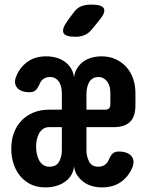

<svg xmlns="http://www.w3.org/2000/svg" viewBox="-20 -805 640 835"><path d="M249 -328V-400Q249 -412 246.5 -424.5Q244 -437 238 -447Q232 -457 222 -463.5Q212 -470 197 -470Q180 -470 168.5 -461.5Q157 -453 152 -439Q143 -419 134 -411.5Q125 -404 109 -404Q71 -404 54.5 -423.5Q38 -443 51 -474Q67 -513 100 -536.5Q133 -560 181 -560Q203 -560 223.5 -554.5Q244 -549 260.5 -537.5Q277 -526 288 -509Q299 -492 302 -469Q305 -492 316 -509Q327 -526 343 -537.5Q359 -549 379.5 -554.5Q400 -560 421 -560Q456 -560 483 -547.5Q510 -535 529.5 -513.5Q549 -492 559 -462.5Q569 -433 569 -400V-346Q569 -298 545.5 -275Q522 -252 474 -252H356V-150Q356 -125 367.5 -102.5Q379 -80 408 -80Q425 -80 436.5 -88.5Q448 -97 453 -110Q462 -131 471.5 -138.5Q481 -146 496 -146Q535 -146 551.5 -126Q568 -106 555 -75Q538 -36 505 -13Q472 10 423 10Q402 10 381.5 4.5Q361 -1 344.5 -13Q328 -25 316.5 -41.5Q305 -58 302 -81Q299 -57 287.5 -40Q276 -23 259 -12Q242 -1 221 4.5Q200 10 178 10Q141 10 113.5 -3.5Q86 -17 67 -40.5Q48 -64 38.5 -94.5Q29 -125 29 -159Q29 -196 40.5 -227Q52 -258 73.5 -280.5Q95 -303 125.5 -315.5Q156 -328 193 -328ZM249 -252H194Q177 -252 166 -243.5Q155 -235 148.5 -222Q142 -209 139.5 -194Q137 -179 137 -166Q137 -152 140 -137Q143 -122 149.5 -109Q156 -96 167.5 -88Q179 -80 195 -80Q225 -80 237 -102Q249 -124 249 -150ZM356 -328H436Q449 -328 454.5 -334Q460 -340 460 -352V-400Q460 -412 457.5 -424.5Q455 -437 448.5 -447Q442 -457 432 -463.5Q422 -470 408 -470Q393 -470 383 -463.5Q373 -457 367.5 -447Q362 -437 359 -424.5Q356 -412 356 -400ZM309 -645Q264 -645 256 -662Q248 -679 274 -715L299 -749Q315 -771 334 -778Q353 -785 379 -785Q424 -785 432 -767.5Q440 -750 411 -716L381 -679Q367 -661 349 -653Q331 -645 309 -645Z"/></svg>

Font: Maple Mono
Style: Bold
Weight: 700
Monospace: yes
Designer: subframe7536
Version: Version 7.200